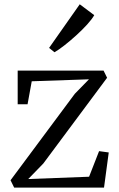

<svg xmlns="http://www.w3.org/2000/svg" viewBox="-20 -854 542 874"><path d="M385 -493 124.5 -484 105.5 -379.5H60.5V-532.5H451.5L467.5 -500L177 -109.5L108.5 -39L385.5 -49.5L431 -166L475 -160L453.5 0H44.5L28 -33.5L320.5 -427ZM227.5 -616.5 203.5 -636 343 -834.5 409 -785Q399 -767 376.8 -742.5Q354.5 -718 327 -693Q299.5 -668 273.2 -647.5Q247 -627 228.5 -616.5Z"/></svg>

Font: Merriweather 72pt Light
Style: Regular
Weight: 300
Version: Version 2.100